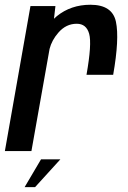

<svg xmlns="http://www.w3.org/2000/svg" viewBox="-39 -620 524 788"><path d="M316 -313Q338.5 -440 327 -481.2Q315.5 -522.5 276 -522.5Q232 -522.5 200.5 -486Q173.5 -455 164.5 -419.5L90 0H-19L86 -595H188.5L182.5 -543Q188 -548.5 194 -553.5Q252 -600.5 332 -600.5Q422 -600.5 436.8 -530.8Q451.5 -461 425.5 -313ZM62.1 147.9 129.3 34H208.7L105.1 147.9Z"/></svg>

Font: Anybody Medium
Style: Italic
Weight: 500
Italic angle: -10°
Designer: Tyler Finck
Foundry: Etcetera Type Company
Version: Version 1.010; ttfautohint (v1.8.3) -l 8 -r 50 -G 200 -x 14 